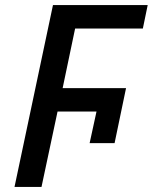

<svg xmlns="http://www.w3.org/2000/svg" viewBox="-20 -734 600 754"><path d="M37 0H143L206 -296H359L332 -172H430L475 -388H226L275 -622H541L560 -714H188Z"/></svg>

Font: Noto Sans Medium
Style: Italic
Weight: 500
Italic angle: -12°
Designer: Monotype Design Team
Foundry: Monotype Imaging Inc.
Version: Version 2.013